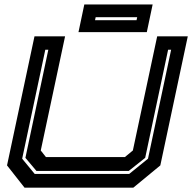

<svg xmlns="http://www.w3.org/2000/svg" viewBox="-20 -868 888 888"><path d="M93.5 0 12.5 -103 139.5 -700H281L168.5 -172L192.5 -141.5H557.5L594.5 -172L707 -700H848.5L721.5 -103L596.5 0ZM140.5 -63.5H577.5L664.5 -134L771.5 -638H757.5L651.5 -138L575.5 -77.5H148.5L97.5 -138L203.5 -638H189.5L82.5 -134ZM343 -719.5 370 -847.5H686L659 -719.5ZM419.5 -774.5H611.5L614.5 -788.5H422.5Z"/></svg>

Font: Tourney Expanded Regular
Style: Bold Italic
Weight: 700
Width: 7
Italic angle: -12°
Designer: Tyler Finck
Foundry: Etcetera Type Co
Version: Version 1.010; ttfautohint (v1.8.3)